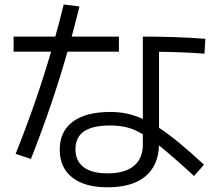

<svg xmlns="http://www.w3.org/2000/svg" viewBox="-20 -798 978 846"><path d="M243.2 -138.7Q243.2 -218.8 300.5 -261.7Q357.9 -304.7 465.8 -304.7Q503.9 -304.7 538.8 -297.4Q573.7 -290 609.4 -273.9V-636.7Q764.6 -636.7 884.8 -627L880.9 -561.5Q793.5 -568.4 680.7 -569.8V-234.9Q759.8 -183.1 878.9 -72.3L835 -22.5Q741.7 -108.4 680.7 -157.2Q677.2 -66.9 619.1 -19.8Q561 27.3 454.1 27.3Q353 27.3 298.1 -16.1Q243.2 -59.6 243.2 -138.7ZM205.1 -570.3H40V-636.7H223.6Q241.2 -698.7 260.7 -778.3L330.1 -769.5Q319.3 -724.6 295.9 -636.7H503.9V-570.3H277.3Q211.4 -337.9 116.2 -97.7L48.8 -120.1Q139.2 -344.7 205.1 -570.3ZM454.1 -34.2Q530.3 -34.2 569.8 -66.9Q609.4 -99.6 609.4 -162.1V-206.5Q572.3 -228.5 539.1 -236.8Q505.9 -245.1 465.8 -245.1Q388.2 -245.1 350.3 -219.2Q312.5 -193.4 312.5 -140.6Q312.5 -88.4 348.6 -61.3Q384.8 -34.2 454.1 -34.2Z"/></svg>

Font: Pretendard JP
Style: Regular
Weight: 400
Designer: Base glyphs from Inter by Rasmus Andersson; Hangeul glyphs from Noto Sans CJK(Source Han Sans) by Jang Soo-young and Kan
Foundry: Kil Hyung-jin
Version: Version 1.309